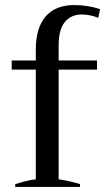

<svg xmlns="http://www.w3.org/2000/svg" viewBox="-20 -736 440 756"><path d="M211 -559V-498H362V-462H211V-30Q258 -23 295 -11V0H40V-11Q91 -27 121 -30V-462H26V-498H121V-540Q121 -626 159.5 -671Q198 -716 272 -716Q326 -716 374 -700L367 -666Q333 -679 302 -679Q260 -679 235.5 -649.5Q211 -620 211 -559Z"/></svg>

Font: Trirong
Style: Regular
Weight: 400
Designer: Katatrad Team
Foundry: CadsonDemak
Version: Version 1.001